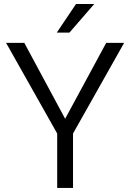

<svg xmlns="http://www.w3.org/2000/svg" viewBox="-20 -921 640 941"><path d="M99.1 -710.9 299.3 -338.9 500.5 -710.9H588.4L337.9 -266.6V0H260.3V-266.6L9.8 -710.9ZM258.3 -761.2 352.5 -901.4H441.9L320.3 -761.2Z"/></svg>

Font: Vazirmatn RD UI Light
Style: Regular
Weight: 300
Designer: Saber Rastikerdar
Foundry: Saber Rastikerdar
Version: Version 33.003